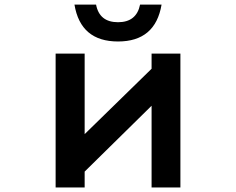

<svg xmlns="http://www.w3.org/2000/svg" viewBox="-20 -801 1040 846"><path d="M225.1 -564.9H353V-210L647.9 -498V-564.9H774.9V24.9H647.9V-335L353 -44.9V24.9H225.1ZM691.9 -780.8Q664.6 -618.2 500 -618.2Q335 -618.2 308.1 -780.8H403.3Q418 -703.1 500 -703.1Q581.5 -703.1 597.2 -780.8Z"/></svg>

Font: FORM UDPGothic
Style: Bold
Weight: 700
Foundry: Pronama LLC
Version: Version 1.051